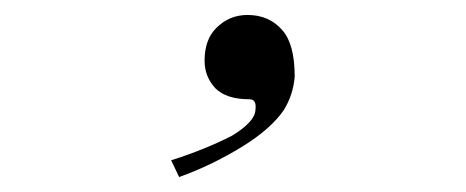

<svg xmlns="http://www.w3.org/2000/svg" viewBox="-20 -191 626 258"><path d="M359.4 -150.4Q376 -131.8 376 -87.9Q374 -63.5 361.3 -43Q343.8 -17.6 305.7 5.9Q264.6 31.2 220.7 46.9L210 24.4Q255.9 9.8 292 -8.8Q322.3 -27.3 323.2 -43Q325.2 -57.6 315.4 -57.6Q284.2 -57.6 269.5 -72.3Q254.9 -87.9 254.9 -109.4Q254.9 -137.7 270.5 -153.3Q288.1 -170.9 312.5 -170.9Q341.8 -170.9 359.4 -150.4Z"/></svg>

Font: BabelStone Tangut Wenhai
Style: Regular
Weight: 400
Designer: Andrew West
Foundry: BabelStone
Version: Version 1.002 May 21, 2016